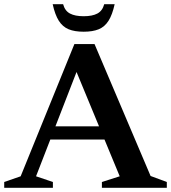

<svg xmlns="http://www.w3.org/2000/svg" viewBox="-27 -891 812 911"><path d="M180.5 -229V-291.5H522V-229ZM687.5 -56 764.5 -27.5V0H456.5V-27.5L541 -54.5L323.5 -580H348L144 -54.5L224 -27.5V0H-7V-27.5L71 -54.5L326 -682H421.5ZM370 -814Q411 -814 435 -826.8Q459 -839.5 467.5 -871H517Q506 -821 488 -792.5Q470 -764 441.5 -752.2Q413 -740.5 370 -740.5Q327 -740.5 298.5 -752.2Q270 -764 252 -792.5Q234 -821 223 -871H272.5Q281 -839.5 305 -826.8Q329 -814 370 -814Z"/></svg>

Font: Newsreader 16pt SemiBold
Style: Regular
Weight: 600
Designer: Hugues Gentile
Foundry: Production Type
Version: Version 1.003